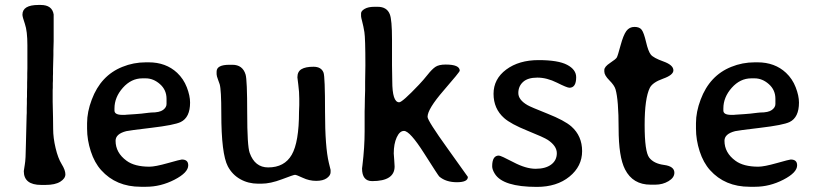

<svg xmlns="http://www.w3.org/2000/svg" viewBox="-20 -733 3238 760"><path d="M68.8 -674.8Q68.8 -713.4 132.3 -713.4H141.1Q186.5 -713.4 192.4 -675.8V-569.8L191.4 -533.2V-515.1L189.9 -459.5V-441.4L189.5 -431.6Q189.5 -422.4 189.5 -413.1L189 -403.8Q189 -394.5 189 -385.3L188.5 -376V-330.1L189.9 -267.6Q190.4 -258.8 190.4 -223.1Q190.4 -187.5 200 -147.2Q209.5 -106.9 224.1 -83.3Q238.8 -59.6 238.8 -43Q238.8 -26.4 218.5 -13.7Q198.2 -1 160.2 -1H143.1Q74.2 -1 74.2 -55.7Q74.2 -59.6 78.1 -81.1Q82 -102.5 82.5 -159.7L85.4 -276.4L85.9 -285.6Q85.9 -294.9 85.9 -304.2L86.4 -322.8Q86.4 -332 86.4 -341.3L86.9 -350.6Q86.9 -359.9 86.9 -369.1L87.4 -387.7Q87.4 -397 87.4 -406.2L87.9 -424.8V-443.8L88.4 -462.4V-554.2Q88.4 -609.9 78.6 -638.2Q68.8 -666.5 68.8 -674.8Z M578.6 -287.6Q611.8 -287.6 625.5 -297.9Q639.2 -308.1 639.2 -321.3V-341.8Q639.2 -377 613.3 -399.9Q587.4 -422.9 556.6 -422.9H543.9Q499.5 -422.9 466.3 -385.5Q433.1 -348.1 433.1 -303.7V-295.4Q433.1 -278.3 464.4 -278.3H475.6L478.5 -278.8L515.1 -281.2L539.6 -283.2L556.2 -285.2Q560.5 -285.6 568.1 -286.6Q575.7 -287.6 578.6 -287.6ZM558.6 6.3H537.1Q439.5 6.3 380.4 -59.6Q354 -88.9 339.4 -134Q324.7 -179.2 324.7 -223.6V-245.6Q324.7 -290 343.3 -338.9Q378.9 -434.1 464.4 -468.3Q508.3 -486.3 557.6 -486.3H568.4Q636.7 -486.3 681.2 -444.8Q706.5 -420.9 719.5 -387.5Q732.4 -354 732.4 -327.1Q732.4 -268.1 695.3 -250Q669.9 -237.8 579.3 -227.1Q488.8 -216.3 480 -213.9Q437.5 -203.1 437.5 -175.8Q437.5 -128.4 481 -96.7Q512.7 -73.2 571.8 -73.2Q594.2 -73.2 644.5 -87.4Q694.8 -101.6 699.7 -101.6Q725.1 -101.6 725.1 -78.6Q725.1 -49.8 670.7 -21.7Q616.2 6.3 558.6 6.3Z M968.3 -127.9Q988.8 -70.3 1041.5 -70.3Q1106 -70.3 1134.8 -120.4Q1163.6 -170.4 1163.6 -290.5L1164.6 -316.9V-342.8Q1164.6 -369.1 1160.9 -396.5Q1157.2 -423.8 1157.2 -426.8Q1157.2 -449.7 1173.3 -459.2Q1189.5 -468.8 1220.7 -468.8Q1252 -468.8 1260.7 -445.3Q1266.6 -429.7 1266.6 -290.3Q1266.6 -150.9 1281.7 -88.4Q1288.6 -61.5 1288.6 -60.5V-51.3Q1288.6 -38.6 1273.7 -27.8Q1258.8 -17.1 1231.4 -17.1Q1204.1 -17.1 1178.7 -29.1Q1153.3 -41 1147.7 -41Q1142.1 -41 1096.2 -23.4Q1050.3 -5.9 1014.6 -5.9H1002Q962.9 -5.9 931.2 -23.7Q899.4 -41.5 881.8 -74.7Q856 -124 856 -284.2Q856 -377.4 849.6 -399.4Q849.1 -401.4 843.3 -417Q837.4 -432.6 837.4 -439V-449.7Q837.4 -476.6 888.2 -476.6H899.9Q940.4 -476.6 952.1 -438Q958.5 -417 958.5 -286.1Q958.5 -155.3 968.3 -127.9Z M1560.1 -328.1Q1572.3 -328.1 1638.2 -397.5Q1656.2 -416.5 1672.9 -437.5Q1689.5 -458.5 1703.1 -468Q1716.8 -477.5 1744.1 -477.5Q1799.8 -477.5 1799.8 -453.1Q1799.8 -448.2 1736.1 -374.8Q1672.4 -301.3 1672.4 -270.5Q1672.4 -255.4 1752.2 -144.5Q1832 -33.7 1832 -32.7Q1832 -11.7 1788.6 -11.7Q1745.1 -11.7 1718.8 -34.2Q1715.3 -37.1 1658.9 -126Q1602.5 -214.8 1579.1 -214.8Q1562 -214.8 1550.3 -189.2Q1538.6 -163.6 1538.6 -125.5L1540.5 -99.6Q1542 -80.1 1542 -74.2Q1542 -16.1 1453.1 -16.1Q1413.1 -16.1 1413.1 -66.4L1414.6 -78.1Q1423.3 -150.4 1423.3 -213.4V-292.5L1423.8 -309.1Q1424.3 -325.7 1424.3 -342.3L1425.3 -375.5Q1425.3 -392.1 1425.3 -408.7L1426.3 -474.6Q1426.3 -581.5 1422.4 -605.7Q1418.5 -629.9 1413.8 -647.2Q1409.2 -664.6 1409.2 -668.5V-680.2Q1409.2 -689.5 1423.3 -697.8Q1437.5 -706.1 1461.9 -706.1H1475.1Q1511.2 -706.1 1522.9 -676.8Q1531.7 -654.8 1531.7 -576.7V-474.1L1532.7 -412.6Q1532.7 -328.1 1560.1 -328.1Z M2260.7 -427.2Q2260.7 -385.7 2233.9 -385.7Q2224.6 -385.7 2184.6 -405.8Q2144.5 -425.8 2106.9 -425.8Q2069.3 -425.8 2050.5 -408.7Q2031.7 -391.6 2031.7 -364.7Q2031.7 -337.9 2067.9 -316.9Q2080.1 -309.6 2147.2 -283Q2214.4 -256.3 2241.7 -232.4Q2284.2 -194.8 2284.2 -134.8Q2284.2 -74.7 2234.1 -33.9Q2184.1 6.8 2105 6.8Q1970.7 6.8 1938.5 -45.4Q1928.2 -62 1928.2 -74.7Q1928.2 -117.2 1954.6 -117.2Q1962.4 -117.2 2012 -91.1Q2061.5 -64.9 2100.3 -64.9Q2139.2 -64.9 2161.6 -81.5Q2184.1 -98.1 2184.1 -126.7Q2184.1 -155.3 2148.4 -179.2Q2133.8 -189 2067.9 -215.6Q2002 -242.2 1975.6 -265.6Q1933.6 -302.7 1933.6 -361.6Q1933.6 -420.4 1983.9 -457.8Q2034.2 -495.1 2111.8 -495.1Q2189.5 -495.1 2225.1 -476.3Q2260.7 -457.5 2260.7 -427.2Z M2573.7 -2H2555.2Q2484.9 -2 2454.1 -62.5Q2428.7 -111.8 2428.7 -224.6Q2428.7 -337.4 2416.5 -379.4Q2412.1 -395 2392.1 -415Q2372.1 -435.1 2372.1 -449.7V-456.1Q2372.1 -468.8 2395 -483.9Q2418 -499 2421.6 -505.6Q2425.3 -512.2 2436.3 -553Q2447.3 -593.8 2459.2 -610.1Q2471.2 -626.5 2491.5 -626.5Q2511.7 -626.5 2520.3 -614.7Q2528.8 -603 2537.4 -566.4Q2545.9 -529.8 2556.2 -516.8Q2566.4 -503.9 2606 -489.7Q2645.5 -475.6 2645.5 -454.6Q2645.5 -436 2604.2 -421.4Q2563 -406.7 2552.2 -385.3Q2531.7 -343.8 2531.7 -238.3Q2531.7 -132.8 2549.8 -109.1Q2567.9 -85.4 2608.6 -80.1Q2649.4 -74.7 2649.4 -49.3Q2649.4 -29.8 2626.2 -15.9Q2603 -2 2573.7 -2Z M2988.8 -287.6Q3022 -287.6 3035.6 -297.9Q3049.3 -308.1 3049.3 -321.3V-341.8Q3049.3 -377 3023.4 -399.9Q2997.6 -422.9 2966.8 -422.9H2954.1Q2909.7 -422.9 2876.5 -385.5Q2843.3 -348.1 2843.3 -303.7V-295.4Q2843.3 -278.3 2874.5 -278.3H2885.7L2888.7 -278.8L2925.3 -281.2L2949.7 -283.2L2966.3 -285.2Q2970.7 -285.6 2978.3 -286.6Q2985.8 -287.6 2988.8 -287.6ZM2968.8 6.3H2947.3Q2849.6 6.3 2790.5 -59.6Q2764.2 -88.9 2749.5 -134Q2734.9 -179.2 2734.9 -223.6V-245.6Q2734.9 -290 2753.4 -338.9Q2789.1 -434.1 2874.5 -468.3Q2918.5 -486.3 2967.8 -486.3H2978.5Q3046.9 -486.3 3091.3 -444.8Q3116.7 -420.9 3129.6 -387.5Q3142.6 -354 3142.6 -327.1Q3142.6 -268.1 3105.5 -250Q3080.1 -237.8 2989.5 -227.1Q2898.9 -216.3 2890.1 -213.9Q2847.7 -203.1 2847.7 -175.8Q2847.7 -128.4 2891.1 -96.7Q2922.9 -73.2 2981.9 -73.2Q3004.4 -73.2 3054.7 -87.4Q3105 -101.6 3109.9 -101.6Q3135.3 -101.6 3135.3 -78.6Q3135.3 -49.8 3080.8 -21.7Q3026.4 6.3 2968.8 6.3Z"/></svg>

Font: Averia Libre
Style: Regular
Weight: 400
Version: Version 1.002